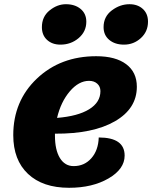

<svg xmlns="http://www.w3.org/2000/svg" viewBox="-20 -867 723 912"><path d="M569 -655Q526 -655 499 -677.5Q472 -700 472 -738Q472 -788 511 -817.5Q550 -847 595 -847Q634 -847 658.5 -824.5Q683 -802 683 -764Q683 -717 649 -686Q615 -655 569 -655ZM267 -655Q228 -655 203.5 -677.5Q179 -700 179 -738Q179 -788 215.5 -817.5Q252 -847 293 -847Q336 -847 363 -824.5Q390 -802 390 -764Q390 -717 353.5 -686Q317 -655 267 -655ZM308 25Q183 25 113 -41Q43 -107 43 -225Q43 -387 155 -493.5Q267 -600 437 -600Q529 -600 579.5 -562Q630 -524 630 -455Q630 -351 526 -291Q422 -231 241 -232V-223Q241 -155 264.5 -116.5Q288 -78 330 -78Q381 -78 414 -115.5Q447 -153 449 -214Q572 -214 572 -128Q572 -64 495.5 -19.5Q419 25 308 25ZM403 -483Q354 -483 311.5 -433Q269 -383 251 -307Q350 -315 403.5 -348Q457 -381 457 -434Q457 -456 442 -469.5Q427 -483 403 -483Z"/></svg>

Font: Lemonada
Style: Bold
Weight: 700
Designer: Mohamed Gaber (Arabic), Eduardo Tunni (Latin)
Foundry: Kief Type Foundry
Version: Version 4.004